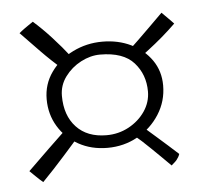

<svg xmlns="http://www.w3.org/2000/svg" viewBox="-40 -526 566 515"><g transform="rotate(-5 243.5 -268.5)"><path d="M56.5 -53Q51.5 -57.5 47.2 -61.2Q43 -65 39.2 -68.8Q35.5 -72.5 31.2 -76.5Q27 -80.5 22 -85.5Q49 -112 78.8 -140.8Q108.5 -169.5 136 -195.5L165 -172.5Q157 -163 144.5 -149Q132 -135 117.2 -118.2Q102.5 -101.5 86.8 -84.8Q71 -68 56.5 -53ZM403.5 -67.5Q390 -81 377 -93.8Q364 -106.5 352.2 -118Q340.5 -129.5 330.2 -138.8Q320 -148 312 -154.5L338.5 -174.5Q353.5 -161.5 368.8 -148Q384 -134.5 398.8 -121.5Q413.5 -108.5 426.5 -96.5Q425 -92 422.8 -88.2Q420.5 -84.5 418 -81.2Q415.5 -78 411.8 -74.8Q408 -71.5 403.5 -67.5ZM134 -352Q105 -377 79 -403.8Q53 -430.5 28 -456.5Q31 -459 34.5 -461.8Q38 -464.5 42.5 -467.8Q47 -471 52.8 -475Q58.5 -479 66 -484Q89.5 -463.5 114.2 -436.5Q139 -409.5 161.5 -380.5ZM336 -356.5 313 -382Q327 -394.5 343 -410Q359 -425.5 376.5 -442.8Q394 -460 412 -478Q417 -473 420.8 -469.2Q424.5 -465.5 428 -462Q431.5 -458.5 435.2 -454.8Q439 -451 443.5 -446Q425.5 -428.5 406.5 -412.2Q387.5 -396 369.2 -382Q351 -368 336 -356.5ZM236.5 -129.5Q193 -129.5 158.8 -148.5Q124.5 -167.5 104.8 -200.2Q85 -233 85 -273.5Q85 -314 107.8 -346Q130.5 -378 167.5 -396.2Q204.5 -414.5 247 -414.5Q289.5 -414.5 324 -397.8Q358.5 -381 379 -351.5Q399.5 -322 399.5 -283.5Q399.5 -241 377.2 -206Q355 -171 318 -150.2Q281 -129.5 236.5 -129.5ZM237 -163.5Q269 -163.5 296.5 -178.2Q324 -193 340.8 -217.5Q357.5 -242 357.5 -271Q357.5 -316.5 329 -348.5Q300.5 -380.5 238 -380.5Q212 -380.5 186.2 -367Q160.5 -353.5 143.5 -330.5Q126.5 -307.5 126.5 -279Q126.5 -226 155.8 -194.8Q185 -163.5 237 -163.5Z"/></g></svg>

Font: Grandstander Thin Thin
Style: Regular
Weight: 250
Version: Version 1.200